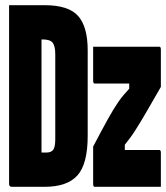

<svg xmlns="http://www.w3.org/2000/svg" viewBox="-20 -720 640 740"><path d="M152 -700Q244 -700 281 -658.5Q318 -617 318 -526V-197Q318 -88 278.5 -44Q239 0 152 0H26Q15 0 15 -11V-700ZM140 -132H158Q177 -132 185 -142.5Q193 -153 193 -184V-510Q193 -541 184 -554Q178 -562 168 -565Q158 -568 144 -568H140ZM339 -540H594Q600 -540 600 -529V-385Q566 -326 544 -288Q522 -250 506 -225Q493 -204 482.5 -190Q472 -176 461 -162V-142H594Q600 -142 600 -131V0H345Q339 0 339 -11V-155Q373 -220 395.5 -260.5Q418 -301 436 -327Q447 -343 457.5 -355Q468 -367 478 -378V-398H345Q339 -398 339 -409Z"/></svg>

Font: Recursive Mn Lnr St XBd
Style: Regular
Weight: 800
Monospace: yes
Version: Version 1.079;hotconv 1.0.112;makeotfexe 2.5.65598; ttfautoh